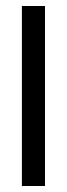

<svg xmlns="http://www.w3.org/2000/svg" viewBox="-20 -620 223 640"><path d="M53 0V-600H130V0Z"/></svg>

Font: Big Shoulders Stencil Display Medium
Style: Regular
Weight: 500
Designer: Patric King
Foundry: XO Type Co
Version: Version 1.000